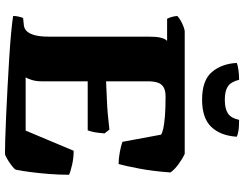

<svg xmlns="http://www.w3.org/2000/svg" viewBox="-122 -834 957 752"><g transform="rotate(90 356.0 -458.5)"><path d="M582 0Q566 0 526.5 -1Q487 -2 434 -4.5Q381 -7 323 -10Q265 -13 209.5 -16.5Q154 -20 110.5 -24Q67 -28 43 -32Q43 -44 46 -55.5Q49 -67 51 -71L80 -74Q95 -76 104.5 -87.5Q114 -99 119 -119.5Q124 -140 124 -169V-561Q124 -594 128 -609.5Q132 -625 136.5 -630Q141 -635 140 -635H54Q51 -640 47.5 -651Q44 -662 43 -675Q49 -681 61 -688Q73 -695 85.5 -699.5Q98 -704 103 -704H583Q601 -696 622.5 -680.5Q644 -665 656 -648Q651 -580 641 -527Q631 -474 623 -445Q602 -445 577.5 -449.5Q553 -454 536 -460L508 -611Q502 -616 484 -620Q466 -624 435 -626.5Q404 -629 358 -629Q334 -629 321 -620.5Q308 -612 303.5 -596.5Q299 -581 299 -561V-396Q338 -398 367.5 -399Q397 -400 425.5 -402.5Q454 -405 488 -409L503 -390Q501 -366 498.5 -351.5Q496 -337 491 -324H299V-144Q299 -122 293.5 -104.5Q288 -87 283 -81H492L571 -269Q600 -269 627.5 -262.5Q655 -256 665 -251Q665 -213 662 -174Q659 -135 654.5 -100.5Q650 -66 645 -42Q641 -35 627.5 -25Q614 -15 601 -7.5Q588 0 582 0ZM371 -772Q295 -772 262.5 -810.5Q230 -849 227 -908Q233 -911 252 -914Q271 -917 293 -917Q301 -885 319 -873Q337 -861 371 -861Q406 -861 424.5 -873Q443 -885 450 -917Q480 -917 495 -914Q510 -911 516 -908Q512 -844 477.5 -808Q443 -772 371 -772Z"/></g></svg>

Font: Texturina 12pt Black
Style: Regular
Weight: 900
Designer: Guillermo Torres Carreño
Foundry: Omnibus-Type
Version: Version 1.002